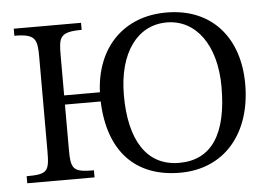

<svg xmlns="http://www.w3.org/2000/svg" viewBox="-49 -735 1141 813"><g transform="rotate(-5 521.0 -328.5)"><path d="M685 12C875 12 992 -130 992 -338C992 -536 878 -669 685 -669C504 -669 384 -547 376 -357H224V-525C224 -603 227 -627 322 -627V-657H36V-627C128 -627 133 -603 133 -525V-131C133 -42 126 -30 36 -30V0H322V-30C232 -30 224 -43 224 -131V-318H376C383 -107 494 12 685 12ZM685 -30C545 -30 476 -147 476 -335C476 -518 560 -627 683 -627C806 -627 891 -515 891 -335C891 -134 822 -30 685 -30Z"/></g></svg>

Font: STIX Two Text
Style: Regular
Weight: 400
Designer: Ross Mills, John Hudson & Paul Hanslow, Tiro Typeworks Ltd; with prior portions MicroPress Inc., and Coen Hoffman.
Foundry: Tiro Typeworks Ltd
Version: Version 2.13 b171